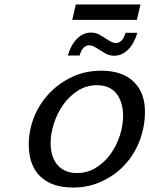

<svg xmlns="http://www.w3.org/2000/svg" viewBox="-20 -829 670 861"><path d="M109 -181Q109 -245 133 -304.5Q157 -364 200.5 -410Q244 -456 303.5 -484Q363 -512 434 -512Q528 -512 579 -463Q630 -414 630 -328Q630 -261 606.5 -199Q583 -137 540 -90.5Q497 -44 437.5 -16Q378 12 307 12Q213 12 161 -37.5Q109 -87 109 -181ZM207 -187Q207 -159 214 -134.5Q221 -110 235.5 -92Q250 -74 272 -63.5Q294 -53 325 -53Q372 -53 410.5 -77Q449 -101 476 -138.5Q503 -176 517.5 -221.5Q532 -267 532 -310Q532 -339 525 -363.5Q518 -388 504 -407Q490 -426 467.5 -436.5Q445 -447 415 -447Q368 -447 329.5 -422.5Q291 -398 264 -360Q237 -322 222 -276Q207 -230 207 -187ZM284 -580Q298 -628 325.5 -655.5Q353 -683 388 -683Q412 -683 432 -670L448 -660Q470 -646 480 -641Q490 -636 499 -636Q530 -636 543 -682H596Q582 -634 554.5 -606.5Q527 -579 492 -579Q468 -579 448 -592L432 -602Q410 -616 400 -621Q390 -626 381 -626Q350 -626 337 -580ZM304 -740 320 -809H610L594 -740Z"/></svg>

Font: Perun
Style: Italic
Weight: 400
Italic angle: -12°
Foundry: Copyright (c) Stefan Peev, Context Ltd, 2016
Version: Version 1.027